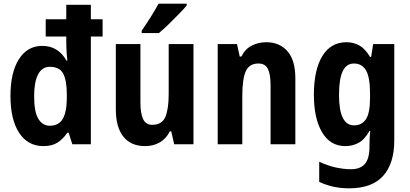

<svg xmlns="http://www.w3.org/2000/svg" viewBox="-20 -786 2233 1046"><path d="M216 10Q132 10 84.5 -62Q37 -134 37 -264Q37 -391 83 -463.5Q129 -536 210 -536Q297 -536 342 -456H347Q343 -490 342 -517Q341 -544 341 -557V-587H229V-681H341V-760H475V-681H539V-587H475V0H374L354 -63H347Q323 -28 293 -9Q263 10 216 10ZM251 -101Q299 -101 321 -137Q343 -173 344 -249V-272Q344 -347 324.5 -384.5Q305 -422 251 -422Q209 -422 187.5 -380.5Q166 -339 166 -263Q166 -176 189 -138.5Q212 -101 251 -101Z M1034 -546V0H929L913 -70H905Q885 -30 850 -10Q815 10 771 10Q693 10 652 -41.5Q611 -93 611 -191V-546H745V-228Q745 -167 760 -136.5Q775 -106 809 -106Q863 -106 881 -149.5Q899 -193 899 -274V-546ZM997 -756Q982 -738 955.5 -710.5Q929 -683 899.5 -654.5Q870 -626 846 -606H752V-619Q777 -655 801.5 -694Q826 -733 844 -766H997Z M1430 -556Q1503 -556 1546 -507Q1589 -458 1589 -360V0H1454V-323Q1454 -381 1439.5 -410.5Q1425 -440 1388 -440Q1338 -440 1319 -398Q1300 -356 1300 -262V0H1166V-546H1271L1286 -478H1295Q1316 -520 1352.5 -538Q1389 -556 1430 -556Z M1868 -556Q1906 -556 1937.5 -538.5Q1969 -521 1996 -476H2002L2013 -546H2128V-21Q2128 105 2067 172.5Q2006 240 1882 240Q1838 240 1798 231.5Q1758 223 1719 205V95Q1765 117 1810 126.5Q1855 136 1892 136Q1942 136 1967.5 107.5Q1993 79 1993 10V2Q1993 -17 1994 -36.5Q1995 -56 1997 -73H1993Q1966 -25 1933 -7.5Q1900 10 1862 10Q1779 10 1734.5 -65.5Q1690 -141 1690 -270Q1690 -405 1736 -480.5Q1782 -556 1868 -556ZM1908 -440Q1867 -440 1847 -398Q1827 -356 1827 -268Q1827 -103 1909 -103Q1951 -103 1973.5 -136.5Q1996 -170 1996 -253V-274Q1996 -365 1974 -402.5Q1952 -440 1908 -440Z"/></svg>

Font: Noto Sans Gurmukhi UI Condensed
Style: Bold
Weight: 700
Width: 3
Designer: Jelle Bosma - Monotype Design Team
Foundry: Monotype Imaging Inc.
Version: Version 2.004; ttfautohint (v1.8.4.7-5d5b)